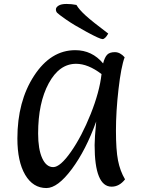

<svg xmlns="http://www.w3.org/2000/svg" viewBox="-20 -938 727 972"><path d="M215 14Q147 14 107.5 -53Q68 -120 68 -237Q68 -425 152.5 -554.5Q237 -684 361 -684Q446 -684 502 -617Q510 -648 522.5 -661Q535 -674 561.5 -674Q588 -674 611 -648Q593 -600 580 -487Q567 -374 567 -276.5Q567 -179 577.5 -125.5Q588 -72 613 -30Q584 7 545 7Q459 7 459 -204Q459 -238 467 -323Q415 -178 343.5 -82Q272 14 215 14ZM365 -615Q280 -615 226.5 -516Q173 -417 173 -262Q173 -183 193.5 -137.5Q214 -92 249.5 -92Q285 -92 339.5 -170Q394 -248 439 -360.5Q484 -473 494 -563Q426 -615 365 -615ZM367 -913Q380 -890 413.5 -859.5Q447 -829 528 -768Q512 -740 499 -740Q486 -740 419.5 -776Q353 -812 314.5 -839Q276 -866 269.5 -873Q263 -880 263 -890.5Q263 -901 276.5 -909.5Q290 -918 316.5 -918Q343 -918 367 -913Z"/></svg>

Font: Paprika
Style: Regular
Weight: 400
Designer: Eduardo Rodriguez Tunni
Foundry: Eduardo Rodriguez Tunni
Version: Version 1.001